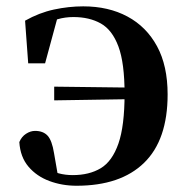

<svg xmlns="http://www.w3.org/2000/svg" viewBox="-20 -572 590 608"><path d="M222.4 16.2Q176.5 16.2 136.3 1.2Q96.2 -13.7 70.2 -44.2Q44.2 -74.8 41.2 -122.1Q48.4 -139.4 62.5 -148.4Q76.6 -157.5 90.9 -157.5Q116.7 -157.5 130.7 -142.4Q144.7 -127.2 151.1 -87L164.9 -7.6L111.1 -45.4Q145.1 -28.8 165.9 -23.1Q186.7 -17.5 210.4 -17.5Q262.6 -17.5 299 -39.3Q335.4 -61.1 355 -117.3Q374.5 -173.5 374.5 -274.6Q374.5 -372.4 355 -424.8Q335.5 -477.3 299.2 -497.7Q263 -518 212.6 -518Q185.8 -518 162.2 -511Q138.7 -503.9 113.8 -487.2L165.4 -528.6L122.8 -371.5H69.3L59.4 -506.5Q104 -531.7 150.9 -541.8Q197.8 -551.9 243.5 -551.9Q323.5 -551.9 383.5 -519.7Q443.6 -487.5 477.2 -425.7Q510.8 -363.9 510.8 -273.1Q510.8 -128.8 436.2 -56.3Q361.7 16.2 222.4 16.2ZM151.6 -254.2V-297.6L438.8 -294.1V-258.7Z"/></svg>

Font: Noto Serif SC
Style: Regular
Weight: 200
Designer: Ryoko NISHIZUKA 西塚涼子 (kana & ideographs); Frank Grießhammer (Latin, Greek & Cyrillic); Wenlong ZHANG 张文龙 (bopomofo); San
Foundry: Adobe
Version: Version 2.001;hotconv 1.1.0;makeotfexe 2.6.0